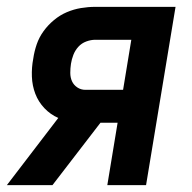

<svg xmlns="http://www.w3.org/2000/svg" viewBox="-41 -540 561 560"><path d="M-21 0 129 -196Q106 -206 88.5 -224.5Q71 -243 62 -266.5Q53 -290 52 -316.5Q51 -343 56 -369Q59 -390 66 -410.5Q73 -431 86 -449Q99 -467 116.5 -481.5Q134 -496 154 -504.5Q174 -513 195 -516.5Q216 -520 237 -520H471L385 0H272L302 -182H252L112 0ZM208 -278H318L342 -424H237Q224 -424 210.5 -419Q197 -414 187.5 -403.5Q178 -393 173 -380Q168 -367 166 -354Q164 -341 164 -327.5Q164 -314 169 -303Q174 -292 184.5 -285Q195 -278 208 -278Z"/></svg>

Font: Iosevka
Style: Bold Italic
Weight: 700
Italic angle: -9°
Monospace: yes
Designer: Belleve Invis
Foundry: Belleve Invis
Version: Version 32.5.0; ttfautohint (v1.8.4)